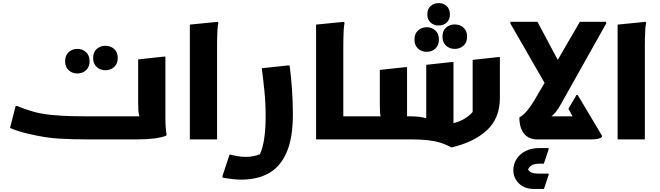

<svg xmlns="http://www.w3.org/2000/svg" viewBox="-20 -901 4267 1241"><path d="M81 -216H92Q103 -210 122.5 -203Q142 -196 161.5 -190Q181 -184 193 -180Q245 -165 310 -158.5Q375 -152 436.5 -150.5Q498 -149 541 -149H881Q876 -164 874.5 -185.5Q873 -207 873 -233V-517L1038 -535H1049V-186Q1049 -166 1049 -136.5Q1049 -107 1051 -78.5Q1053 -50 1057 -32L1054 -24Q994 0 865 0H541Q451 0 362 -5Q273 -10 165 -36Q135 -42 99.5 -53.5Q64 -65 45 -74ZM661 -447Q628 -447 605 -468Q582 -489 582 -526Q582 -564 605 -584.5Q628 -605 661 -605Q695 -605 718 -584.5Q741 -564 741 -526Q741 -489 718 -468Q695 -447 661 -447ZM480 -426Q447 -426 424 -447Q401 -468 401 -505Q401 -543 424 -564Q447 -585 480 -585Q513 -585 536 -564Q559 -543 559 -505Q559 -468 536 -447Q513 -426 480 -426Z M1207 -742 1388 -760 1391 -752Q1387 -734 1385.5 -707Q1384 -680 1383.5 -652Q1383 -624 1383 -604V0H1207Z M1464 98Q1490 104 1516 108.5Q1542 113 1568 113Q1595 113 1619 108Q1643 103 1660 96Q1697 17 1697 -150Q1697 -236 1689 -313.5Q1681 -391 1672 -460L1841 -478H1852Q1861 -409 1867 -327.5Q1873 -246 1873 -162Q1873 -9 1832.5 84Q1792 177 1717.5 218.5Q1643 260 1540 260Q1514 260 1486 257Q1458 254 1438 250.5Q1418 247 1418 246V236Z M2023 -742 2204 -760 2207 -752Q2203 -734 2201.5 -707Q2200 -680 2199.5 -652Q2199 -624 2199 -604V-149H2329V-20L2309 0H2023Z M2898 52Q2861 32 2825 21Q2789 10 2743.5 5Q2698 0 2634 0H2308V-129L2328 -149H2440Q2437 -163 2436 -182.5Q2435 -202 2435 -226V-449L2600 -467H2611V-149H2635Q2690 -149 2735 -137V-482L2900 -500H2911V-105Q2952 -115 2983 -134Q3014 -153 3035 -177V-514L3200 -532H3211V-268Q3211 -137 3127.5 -59.5Q3044 18 2898 52ZM2815 -736Q2785 -736 2763.5 -755Q2742 -774 2742 -808Q2742 -843 2763.5 -862Q2785 -881 2815 -881Q2846 -881 2867 -862Q2888 -843 2888 -808Q2888 -774 2867 -755Q2846 -736 2815 -736ZM2919 -585Q2886 -585 2863 -606Q2840 -627 2840 -664Q2840 -702 2863 -722.5Q2886 -743 2919 -743Q2953 -743 2976 -722.5Q2999 -702 2999 -664Q2999 -627 2976 -606Q2953 -585 2919 -585ZM2738 -566Q2705 -566 2682 -587Q2659 -608 2659 -645Q2659 -683 2682 -704Q2705 -725 2738 -725Q2771 -725 2794 -704Q2817 -683 2817 -645Q2817 -608 2794 -587Q2771 -566 2738 -566Z M3453 0Q3397 0 3367 -37.5Q3337 -75 3337 -142Q3353 -151 3370 -167Q3387 -183 3409.5 -215Q3432 -247 3464 -304L3500 -365L3279 -749V-760H3454L3585 -514L3728 -760H3898V-749L3614 -243Q3592 -202 3575.5 -181Q3559 -160 3544 -149H3681L3654 -198L3706 -287H3714L3871 -24V-16Q3861 -7 3843.5 -3.5Q3826 0 3803 0ZM3298 199Q3298 160 3318.5 127.5Q3339 95 3376.5 75.5Q3414 56 3466 56H3526V65L3495 157H3467Q3441 157 3422 164.5Q3403 172 3393 195Q3403 210 3419 215.5Q3435 221 3455 221H3526V230L3496 320H3428Q3370 320 3334 284.5Q3298 249 3298 199Z M3972 -742 4153 -760 4156 -752Q4152 -734 4150.5 -707Q4149 -680 4148.5 -652Q4148 -624 4148 -604V0H3972Z"/></svg>

Font: Kufam
Style: Bold
Weight: 700
Designer: Wael Morcos, Artur Schmal
Foundry: Original Type
Version: Version 1.300; ttfautohint (v1.8.3)